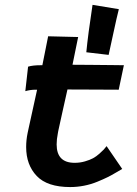

<svg xmlns="http://www.w3.org/2000/svg" viewBox="-20 -758 558 781"><path d="M463.4 -720.7Q455.1 -688.5 441.2 -623.3Q427.2 -558.1 421.9 -534.7L331.1 -545.4Q337.9 -617.2 356.4 -738.3ZM477.1 -70.8Q473.1 -68.8 453.6 -57.1Q434.1 -45.4 417.2 -37.1Q400.4 -28.8 375.5 -18.6Q350.6 -8.3 322.3 -2.7Q293.9 2.9 265.6 2.9Q172.4 2.9 129.4 -42.2Q86.4 -87.4 86.4 -159.7Q86.4 -188.5 92.3 -216.8L96.7 -237.3Q110.8 -303.7 130.9 -393.1H124Q103.5 -393.1 83 -387.2Q85 -403.8 88.6 -437Q92.3 -470.2 94.2 -486.8Q113.3 -492.7 145 -492.7H152.3Q155.8 -509.8 164.1 -551.5Q172.4 -593.3 175.8 -610.4Q196.3 -609.9 237.1 -608.9Q277.8 -607.9 297.9 -607.4Q292 -576.7 274.9 -494.6Q298.3 -494.6 349.4 -494.1Q400.4 -493.7 441.9 -493.2Q483.4 -492.7 483.9 -492.7Q480.5 -476.1 473.4 -442.9Q466.3 -409.7 462.9 -393.1Q429.2 -393.1 357.9 -393.6Q286.6 -394 254.4 -394Q244.1 -350.1 234.1 -303.2Q224.1 -256.3 219.2 -235.4Q218.3 -231.9 217 -225.3Q215.8 -218.8 215.3 -215.8Q210.4 -191.4 210.4 -170.4Q210.4 -95.7 283.7 -95.7Q305.7 -95.7 325.7 -101.6Q345.7 -107.4 358.4 -114.3Q371.1 -121.1 384.3 -132.8Q397.5 -144.5 402.1 -149.7Q406.7 -154.8 413.6 -163.6Z"/></svg>

Font: Fantasque Sans Mono
Style: Bold Italic
Weight: 700
Italic angle: -11°
Monospace: yes
Designer: Jany Belluz
Version: Version 1.7.1